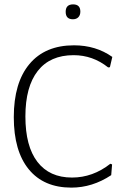

<svg xmlns="http://www.w3.org/2000/svg" viewBox="-20 -851 562 877"><path d="M314 -831Q347 -831 347 -798Q347 -782 338 -772.5Q329 -763 313 -763Q280 -763 280 -797Q280 -831 314 -831ZM318 -644Q418 -644 493 -591L482 -544L474 -543Q404 -599 316 -599Q209 -599 152.5 -527Q96 -455 96 -319Q96 -183 151 -111.5Q206 -40 309 -40Q404 -40 484 -103L492 -100L488 -51Q402 6 306 6Q180 6 111.5 -77.5Q43 -161 43 -316Q43 -473 114.5 -558.5Q186 -644 318 -644Z"/></svg>

Font: Alegreya Sans Light
Style: Regular
Weight: 300
Designer: Juan Pablo del Peral
Foundry: Huerta Tipografica
Version: Version 2.007